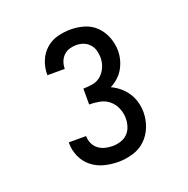

<svg xmlns="http://www.w3.org/2000/svg" viewBox="-101 -938 701 717"><g transform="rotate(-20 250.0 -580.0)"><path d="M252 -317Q224 -317 196.5 -324Q169 -331 147 -348.5Q125 -366 113.5 -392Q102 -418 102 -446V-449H171V-448Q171 -433 177.5 -419Q184 -405 196 -396Q208 -387 222.5 -383.5Q237 -380 252 -380Q268 -380 284 -385Q300 -390 311.5 -401.5Q323 -413 328 -429Q333 -445 333 -461Q333 -482 324.5 -502Q316 -522 300 -535Q284 -548 263.5 -552Q243 -556 222 -556V-619Q241 -619 260 -622.5Q279 -626 293 -638.5Q307 -651 314.5 -669Q322 -687 322 -706Q322 -721 318 -735Q314 -749 304 -760Q294 -771 280.5 -776Q267 -781 252 -781Q238 -781 225 -777Q212 -773 202 -763.5Q192 -754 187 -740.5Q182 -727 182 -714V-712H113V-716Q113 -742 123 -767.5Q133 -793 153 -811Q173 -829 199 -836Q225 -843 252 -843Q280 -843 306.5 -835Q333 -827 352.5 -807.5Q372 -788 382 -761.5Q392 -735 392 -708Q392 -689 387 -671Q382 -653 373 -637.5Q364 -622 350 -609.5Q336 -597 320 -589Q339 -580 354.5 -567Q370 -554 381 -537Q392 -520 397.5 -500Q403 -480 403 -460Q403 -430 392 -402Q381 -374 360 -354Q339 -334 310 -325.5Q281 -317 252 -317Z"/></g></svg>

Font: Iosevka Term Curly
Style: Regular
Weight: 400
Designer: Belleve Invis
Foundry: Belleve Invis
Version: Version 32.3.0